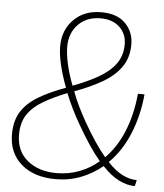

<svg xmlns="http://www.w3.org/2000/svg" viewBox="-52 -757 695 814"><g transform="rotate(5 295.5 -350.0)"><path d="M215 11Q123 11 68.5 -36Q14 -83 14 -163Q14 -221 39 -260Q64 -299 111.5 -327Q159 -355 225 -379Q206 -429 195.5 -473.5Q185 -518 185 -552Q185 -621 229.5 -666Q274 -711 347 -711Q414 -711 449.5 -675Q485 -639 485 -586Q485 -529 456.5 -489Q428 -449 377.5 -420Q327 -391 261 -367Q272 -337 287 -306Q302 -275 320 -243Q372 -152 416 -100Q465 -149 494 -221Q523 -293 531 -380H559Q551 -290 519 -212Q487 -134 433 -81Q466 -46 497 -30.5Q528 -15 558 -15L552 11Q518 11 483.5 -6.5Q449 -24 413 -62Q372 -28 322 -8.5Q272 11 215 11ZM215 -553Q215 -523 224 -481Q233 -439 252 -390Q313 -413 359 -439Q405 -465 431 -500Q457 -535 457 -584Q457 -628 427 -656.5Q397 -685 346 -685Q287 -685 251 -648Q215 -611 215 -553ZM44 -164Q44 -94 92 -54.5Q140 -15 216 -15Q268 -15 313.5 -32.5Q359 -50 395 -81Q348 -137 295 -230Q259 -292 233 -357Q175 -334 132.5 -309Q90 -284 67 -250Q44 -216 44 -164Z"/></g></svg>

Font: Prodigy Sans ExtraLight
Style: Italic
Weight: 200
Italic angle: -13°
Designer: Wei Huang
Foundry: Wei Huang
Version: Version 1.003; ttfautohint (v1.8.3)